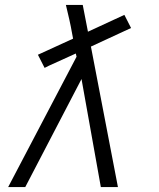

<svg xmlns="http://www.w3.org/2000/svg" viewBox="-20 -755 640 775"><path d="M13 0 289 -526 286 -539 178 -490 160 -481 133 -534 275 -599 271 -620Q266 -649 259.5 -677.5Q253 -706 246 -735H314L335 -627L482 -695L509 -642L347 -567L456 0H387L309 -436L82 0Z"/></svg>

Font: Iosevka Slab Light Extended
Style: Italic
Weight: 300
Width: 7
Italic angle: -9°
Monospace: yes
Designer: Belleve Invis
Foundry: Belleve Invis
Version: Version 11.1.0; ttfautohint (v1.8.3)